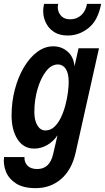

<svg xmlns="http://www.w3.org/2000/svg" viewBox="-38 -760 544 995"><path d="M147 215Q83 215 45.5 191Q8 167 -7 130Q-22 93 -17 54H89Q87 80 104 98Q121 116 155 116Q219 116 237 40L260 -59Q238 -26 206 -8Q174 10 139 10Q84 10 53 -38Q22 -86 22 -162Q22 -232 39 -296.5Q56 -361 86 -411.5Q116 -462 155 -491Q194 -520 238 -520Q281 -520 312.5 -492.5Q344 -465 348 -416L369 -510H475L354 31Q334 120 279 167.5Q224 215 147 215ZM197 -84Q224 -84 244 -103Q264 -122 278 -151.5Q292 -181 301 -215.5Q310 -250 314 -281.5Q318 -313 318 -335Q318 -381 302.5 -403.5Q287 -426 262 -426Q228 -426 200.5 -390.5Q173 -355 156.5 -298.5Q140 -242 140 -179Q140 -137 155.5 -110.5Q171 -84 197 -84ZM314 -576Q272 -576 245 -592.5Q218 -609 203.5 -635Q189 -661 186.5 -689Q184 -717 191 -740H264Q259 -725 263.5 -706Q268 -687 283.5 -673.5Q299 -660 326 -660Q359 -660 382.5 -681Q406 -702 413 -740H486Q470 -654 421 -615Q372 -576 314 -576Z"/></svg>

Font: Instrument Sans Condensed SemiBold Italic
Style: Regular
Weight: 600
Width: 3
Italic angle: -13°
Designer: Rodrigo Fuenzalida
Foundry: fragTYPE
Version: Version 1.000; ttfautohint (v1.8.4.7-5d5b);gftools[0.9.28]